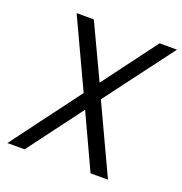

<svg xmlns="http://www.w3.org/2000/svg" viewBox="-127 -811 875 922"><g transform="rotate(20 311.0 -350.0)"><path d="M533 -700 327 -424 197 -700H109L272 -351L10 0H98L306 -278L435 0H524L360 -351L622 -700Z"/></g></svg>

Font: Unageo
Style: Regular-Italic
Weight: 400
Designer: Richard Sepsi
Foundry: Richard Sepsi
Version: Version 2.000